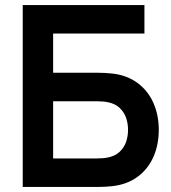

<svg xmlns="http://www.w3.org/2000/svg" viewBox="-20 -740 678 760"><path d="M70 -720H551.7V-607.2H190.3V-452H367.5Q397.4 -452 425.2 -448.8Q483.7 -442.1 525.1 -411.1Q566.5 -380.1 587.5 -331.9Q608.5 -283.8 608.5 -226Q608.5 -167.8 587.7 -119.9Q566.9 -71.9 525.5 -40.9Q484.1 -9.9 425.2 -3.2Q397.4 0 367.5 0H70ZM408.2 -116.8Q436.6 -122.8 454 -139.5Q471.5 -156.3 479.2 -178.6Q486.8 -200.8 486.8 -226Q486.8 -251.2 479.2 -273.4Q471.5 -295.7 454 -312.5Q436.6 -329.2 408.2 -335.2Q389.2 -339.2 362.5 -339.2H190.3V-112.8H362.5Q389.2 -112.8 408.2 -116.8Z"/></svg>

Font: Tap Sans
Style: Regular
Weight: 400
Designer: Tap Payments
Foundry: Tap Payments
Version: Version 1.001;Glyphs 3.1.2 (3151)